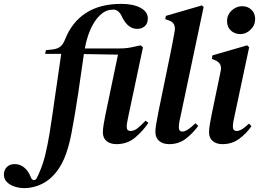

<svg xmlns="http://www.w3.org/2000/svg" viewBox="-174 -730 1337 991"><path d="M-49 241Q-74 241 -98.5 233Q-123 225 -138.5 209.5Q-154 194 -154 171Q-154 148 -139 132.5Q-124 117 -99 117Q-51 117 -23 167L-12 191Q-7 199 0.5 199.5Q8 200 14 192Q19 183 24 172.5Q29 162 35 146Q49 113 60.5 65.5Q72 18 82 -43Q97 -138 111.5 -242Q126 -346 142 -452H59L63 -471L99 -475Q124 -478 138.5 -490.5Q153 -503 162 -527Q197 -616 269.5 -663Q342 -710 452 -710Q514 -710 551.5 -689.5Q589 -669 589 -635Q589 -608 573 -594.5Q557 -581 534 -581Q488 -581 459 -637L452 -651Q434 -684 405 -680Q371 -679 342.5 -652Q314 -625 294 -580.5Q274 -536 264 -480H445Q467 -480 485 -482.5Q503 -485 524 -490L552 -496L564 -486L487 -123Q484 -108 482 -96.5Q480 -85 480 -76Q480 -54 500 -54Q517 -54 534.5 -67Q552 -80 577 -107L592 -96Q564 -54 523.5 -20Q483 14 427 14Q396 14 376.5 -1.5Q357 -17 357 -47Q357 -64 361 -88Q365 -112 370 -137L435 -448L259 -451Q245 -350 229 -244Q213 -138 195 -43Q181 32 158 87Q135 142 97 180Q66 211 27.5 226Q-11 241 -49 241Z M699 14Q667 14 647.5 -2.5Q628 -19 628 -50Q628 -67 632.5 -91.5Q637 -116 644 -154L703 -441Q711 -477 716 -506Q721 -535 728 -572Q734 -614 694 -626L679 -631L682 -648L868 -702L877 -694L756 -121Q752 -105 750.5 -93Q749 -81 749 -73Q749 -51 768 -51Q791 -51 835 -94L849 -80Q824 -45 787 -15.5Q750 14 699 14Z M1066 -554Q1038 -554 1018 -572Q998 -590 998 -621Q998 -654 1022 -676Q1046 -698 1076 -698Q1105 -698 1124 -679.5Q1143 -661 1143 -632Q1143 -600 1119.5 -577Q1096 -554 1066 -554ZM974 14Q944 14 924.5 -1.5Q905 -17 905 -47Q905 -64 909 -88Q913 -112 918 -137L965 -363Q974 -405 934 -420L920 -426L922 -444L1102 -496L1112 -486L1036 -129Q1032 -112 1030 -99.5Q1028 -87 1028 -76Q1028 -54 1048 -54Q1072 -54 1111 -92L1124 -79Q1099 -42 1061.5 -14Q1024 14 974 14Z"/></svg>

Font: DM Serif Text
Style: Italic
Weight: 400
Italic angle: -12°
Designer: Colophon Foundry, Frank Grießhammer
Foundry: Colophon Foundry
Version: Version 5.100; ttfautohint (v1.8.2)